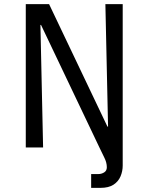

<svg xmlns="http://www.w3.org/2000/svg" viewBox="-20 -715 720 931"><path d="M105 0V-695H218L501 -101H504L491 -695H575V88Q575 115 564.5 140Q554 165 530.5 180.5Q507 196 467 196H422V129H457Q472 129 485 121Q498 113 498 96Q498 73 485.5 48.5Q473 24 462 0L179 -594H176L189 0Z"/></svg>

Font: Ruda
Style: Regular
Weight: 400
Designer: Mariela Monsalve and Angelina Sanchez
Foundry: Mariela Monsalve and Angelina Sanchez
Version: Version 2.000